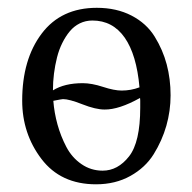

<svg xmlns="http://www.w3.org/2000/svg" viewBox="-20 -462 495 494"><path d="M37.1 -203.1Q37.1 -309.1 87.2 -375.5Q137.2 -441.9 229 -441.9Q279.8 -441.9 318.4 -421.9Q356.9 -401.9 377.9 -367.9Q398.9 -334 408.9 -296.4Q418.9 -258.8 418.9 -216.8Q418.9 -176.8 408 -138.4Q397 -100.1 375.5 -65.4Q354 -30.8 315.4 -9.3Q276.9 12.2 227.1 12.2Q136.2 12.2 86.7 -53Q37.1 -118.2 37.1 -203.1ZM338.9 -237.3Q331.5 -321.3 300.8 -365.2Q270 -409.2 217.8 -409.2Q200.2 -409.2 185.3 -401.9Q170.4 -394.5 159.7 -381.6Q148.9 -368.7 140.4 -351.6Q131.8 -334.5 126.7 -314.2Q121.6 -293.9 118.9 -272.7Q116.2 -251.5 116.2 -229.5Q146 -248 192.9 -248Q215.8 -248 244.9 -238.5Q273.9 -229 293 -229Q316.9 -229 338.9 -237.3ZM117.2 -202.6Q119.6 -171.9 127.9 -141.8Q136.2 -111.8 150.6 -84.2Q165 -56.6 189.5 -39.8Q213.9 -22.9 244.1 -22.9Q283.2 -22.9 312 -59.6Q340.8 -96.2 340.8 -185.1Q340.8 -187 340.8 -188.7Q340.8 -190.4 340.8 -192.4Q340.8 -194.3 340.8 -196Q340.8 -197.8 340.8 -199.5Q340.8 -201.2 340.8 -203.1Q340.8 -205.1 340.6 -206.8Q340.3 -208.5 340.3 -210Q286.1 -179.7 249 -180.2Q226.1 -180.2 192.1 -193.6Q158.2 -207 142.1 -207Q139.2 -207 117.2 -202.6Z"/></svg>

Font: Biolilbert
Style: Regular
Weight: 400
Designer: Philipp H. Poll
Foundry: Philipp H. Poll
Version: Version 1.1.0